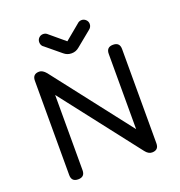

<svg xmlns="http://www.w3.org/2000/svg" viewBox="-153 -1008 1063 1136"><g transform="rotate(-20 378.5 -439.5)"><path d="M272 -867 364 -790H365L458 -867Q470 -879 486 -879Q501 -879 512.5 -868Q524 -857 524 -841Q524 -821 506 -808L413 -732Q392 -714 366 -714H363Q337 -714 316 -732L224 -808Q206 -819 206 -841Q206 -857 217 -868Q228 -879 244 -879Q260 -879 272 -867ZM188 -42Q188 0 146 0Q104 0 104 -42V-636Q104 -678 146 -678Q167 -678 188 -653L569 -162V-636Q569 -678 611 -678Q653 -678 653 -636V-42Q653 0 611 0Q588 0 569 -25L188 -516Z"/></g></svg>

Font: Jura
Style: Bold
Weight: 700
Designer: Daniel Johnson, Alexei Vanyashin
Foundry: Daniel Johnson
Version: Version 5.103